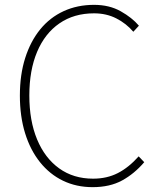

<svg xmlns="http://www.w3.org/2000/svg" viewBox="-20 -759 659 792"><path d="M362 13Q295 13 240 -13.5Q185 -40 145 -90Q105 -140 83.5 -209.5Q62 -279 62 -365Q62 -451 84 -520Q106 -589 146 -638Q186 -687 242.5 -713Q299 -739 368 -739Q431 -739 478 -712.5Q525 -686 553 -653L530 -628Q501 -662 460 -683Q419 -704 368 -704Q285 -704 225 -662.5Q165 -621 133 -545Q101 -469 101 -365Q101 -261 133 -184Q165 -107 224 -64.5Q283 -22 364 -22Q421 -22 466 -45Q511 -68 552 -114L575 -90Q534 -42 483.5 -14.5Q433 13 362 13Z"/></svg>

Font: Noto Sans TC
Style: Regular
Weight: 100
Designer: Ryoko NISHIZUKA 西塚涼子 (kana, bopomofo & ideographs); Paul D. Hunt (Latin, Greek & Cyrillic); Sandoll Communications 산돌커뮤니
Foundry: Adobe
Version: Version 2.004;hotconv 1.0.118;makeotfexe 2.5.65603